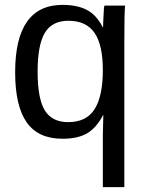

<svg xmlns="http://www.w3.org/2000/svg" viewBox="-20 -558 596 786"><path d="M236 10Q136 10 89 -57.5Q42 -125 42 -262Q42 -538 236 -538Q296 -538 335.5 -517.5Q375 -497 401 -446H402Q402 -454 402.5 -466.5Q403 -479 404 -497Q405 -532 408 -535H492Q489 -506 489 -391V208H401V-7L403 -87H402Q375 -35 337 -12.5Q299 10 236 10ZM401 -271Q401 -374 367 -423.5Q333 -473 260 -473Q193 -473 163.5 -423.5Q134 -374 134 -265Q134 -154 163.5 -106Q193 -58 259 -58Q334 -58 367.5 -111.5Q401 -165 401 -271Z"/></svg>

Font: Libra Sans
Style: Regular
Weight: 400
Foundry: Context Ltd
Version: Version 1.000; ttfautohint (v1.3)